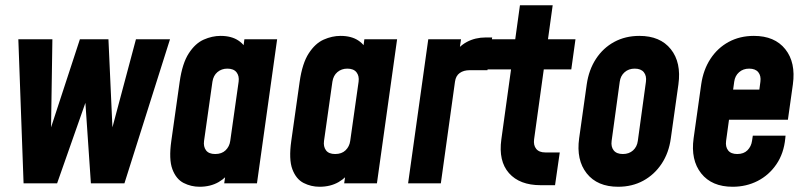

<svg xmlns="http://www.w3.org/2000/svg" viewBox="-20 -700 3074 733"><path d="M70 0 50 -550H180L174 -153H155L285 -550H394L412 -153H393L499 -550H629L455 0H327L302 -367H327L198 0Z M742 13Q709.5 13 681 -1.5Q652.5 -16 638.2 -53.8Q624 -91.5 634 -162L666 -388Q676 -458.5 700.8 -496.5Q725.5 -534.5 757.8 -548.8Q790 -563 822 -563Q863.5 -563 890.2 -545.2Q917 -527.5 928 -495L902 -466L913 -550H1038L961 0H836L848 -84L866 -55Q846 -23 814.8 -5Q783.5 13 742 13ZM801.5 -112Q826.5 -112 841.2 -126.2Q856 -140.5 859 -162L891 -388Q894 -410 883 -424Q872 -438 848 -438Q826 -438 810.2 -424.8Q794.5 -411.5 791 -388L759 -162Q756 -140.5 766.5 -126.2Q777 -112 801.5 -112Z M1200 13Q1167.5 13 1139 -1.5Q1110.5 -16 1096.2 -53.8Q1082 -91.5 1092 -162L1124 -388Q1134 -458.5 1158.8 -496.5Q1183.5 -534.5 1215.8 -548.8Q1248 -563 1280 -563Q1321.5 -563 1348.2 -545.2Q1375 -527.5 1386 -495L1360 -466L1371 -550H1496L1419 0H1294L1306 -84L1324 -55Q1304 -23 1272.8 -5Q1241.5 13 1200 13ZM1259.5 -112Q1284.5 -112 1299.2 -126.2Q1314 -140.5 1317 -162L1349 -388Q1352 -410 1341 -424Q1330 -438 1306 -438Q1284 -438 1268.2 -424.8Q1252.5 -411.5 1249 -388L1217 -162Q1214 -140.5 1224.5 -126.2Q1235 -112 1259.5 -112Z M1538 0 1615 -550H1740L1727 -460L1708 -487Q1730 -522.5 1762.2 -539.8Q1794.5 -557 1834 -557H1859L1841 -432H1773Q1750 -432 1735 -421.2Q1720 -410.5 1717 -388L1663 0Z M2044 7Q1964 7 1923.2 -39Q1882.5 -85 1894 -168L1931 -435H1841L1857 -550H1947L1965 -680H2090L2072 -550H2177L2161 -435H2056L2019 -168Q2016 -145.5 2027 -131.8Q2038 -118 2062 -118H2117L2099 7Z M2340 13Q2260.5 13 2220 -38Q2179.5 -89 2191 -172L2220 -378Q2228 -433.5 2255.2 -475.2Q2282.5 -517 2325 -540Q2367.5 -563 2421 -563Q2500.5 -563 2541 -512.2Q2581.5 -461.5 2570 -378L2541 -172Q2533.5 -116.5 2506 -75Q2478.5 -33.5 2436 -10.2Q2393.5 13 2340 13ZM2358 -112Q2381.5 -112 2396.8 -125.8Q2412 -139.5 2415 -162L2446 -388Q2449 -410.5 2438 -424.2Q2427 -438 2403 -438Q2380 -438 2364.5 -424.2Q2349 -410.5 2346 -388L2315 -162Q2312 -139.5 2323 -125.8Q2334 -112 2358 -112Z M2777 13Q2697.5 13 2657 -38Q2616.5 -89 2628 -172L2657 -378Q2665 -433.5 2692.2 -475.2Q2719.5 -517 2762 -540Q2804.5 -563 2858 -563Q2937.5 -563 2978 -512.2Q3018.5 -461.5 3007 -378L2988 -243H2747L2763 -358H2879L2883 -388Q2886 -410.5 2875 -424.2Q2864 -438 2840 -438Q2817 -438 2801.5 -424.2Q2786 -410.5 2783 -388L2752 -162Q2749 -139.5 2759.8 -125.8Q2770.5 -112 2794.5 -112Q2819.5 -112 2833.8 -126.5Q2848 -141 2851 -162L2854 -182H2979L2978 -172Q2972.5 -114.5 2944.2 -73Q2916 -31.5 2872.5 -9.2Q2829 13 2777 13Z"/></svg>

Font: Mohave Light
Style: Bold Italic
Weight: 700
Italic angle: -8°
Version: Version 2.003